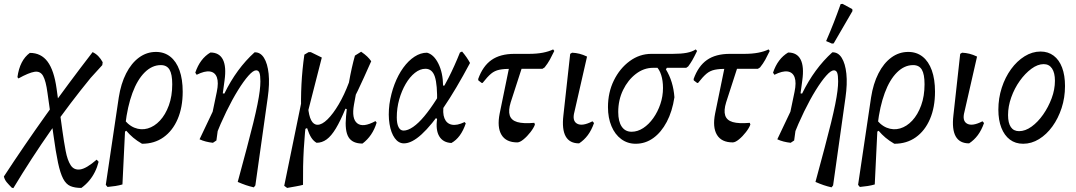

<svg xmlns="http://www.w3.org/2000/svg" viewBox="-59 -730 5554 991"><path d="M440 94 450 105Q443 133 430.5 158Q418 183 400.5 203.5Q383 224 361 240Q327 240 304.5 230.5Q282 221 267 192.5Q252 164 240.5 110Q229 56 217 -32L186 -251Q178 -312 163.5 -338Q149 -364 119.5 -359.5Q90 -355 36 -325L31 -332Q43 -419 95 -457Q153 -457 186.5 -412Q220 -367 233 -273L263 -56Q271 2 280 49.5Q289 97 306 123Q323 149 355 144.5Q387 140 440 94ZM10 241 2 239Q-13 224 -24 211Q-35 198 -39 181Q169 -137 419 -461Q436 -453 448.5 -440Q461 -427 471 -409L469 -394L409 -328Q304 -200 204 -57.5Q104 85 10 241Z M496 235 487 224 554 -227Q565 -298 592 -351Q619 -404 658.5 -433Q698 -462 746 -462Q789 -462 820 -437.5Q851 -413 867.5 -367Q884 -321 884 -257Q884 -176 858 -115.5Q832 -55 785 -21.5Q738 12 674 12Q648 -3 628.5 -19.5Q609 -36 593 -55L558 -34L571 -127Q600 -85 634.5 -71Q669 -57 703.5 -67Q738 -77 766.5 -107.5Q795 -138 812.5 -186Q830 -234 830 -295Q830 -347 816 -370.5Q802 -394 771 -394Q726 -394 688 -356.5Q650 -319 624.5 -250Q599 -181 588 -87L573 222Q556 227 537 230Q518 233 496 235Z M1251 237Q1229 232 1210 225.5Q1191 219 1168 209Q1195 109 1215 34Q1235 -41 1248.5 -96.5Q1262 -152 1270 -192Q1278 -232 1281.5 -260.5Q1285 -289 1285 -310Q1285 -342 1280 -354.5Q1275 -367 1263 -367Q1248 -367 1223.5 -339.5Q1199 -312 1169.5 -264.5Q1140 -217 1109.5 -154.5Q1079 -92 1052 -23L1040 7Q1021 5 1003.5 0.5Q986 -4 971 -11L1084 -249L1099 -247Q1162 -376 1255 -460Q1285 -461 1303.5 -431.5Q1322 -402 1327.5 -349.5Q1333 -297 1323 -227L1259 227ZM1040 7 1010 -16 1060 -256Q1070 -304 1060.5 -330.5Q1051 -357 1024.5 -361Q998 -365 956 -344L949 -355Q973 -427 1027 -459Q1073 -459 1091.5 -422.5Q1110 -386 1100 -315L1058 -5Z M1575 7Q1559 -2 1547.5 -20Q1536 -38 1526 -69L1485 -50L1531 -179Q1539 -86 1580 -86Q1603 -86 1631.5 -114Q1660 -142 1689 -191Q1718 -240 1742 -304Q1749 -344 1757 -379.5Q1765 -415 1773 -443L1805 -463Q1824 -450 1836 -438.5Q1848 -427 1857 -414Q1816 -321 1788 -262.5Q1760 -204 1737 -165L1724 -169Q1698 -106 1674.5 -67Q1651 -28 1627 -10.5Q1603 7 1575 7ZM1423 240 1408 229 1509 -264 1496 -139Q1493 -217 1497 -294.5Q1501 -372 1512 -448L1534 -461H1545L1602 -433L1524 -128Q1514 -48 1509 39Q1504 126 1505 224Q1491 228 1468 232Q1445 236 1423 240ZM1812 11Q1760 11 1740 -22Q1720 -55 1727 -129L1741 -268L1783 -271L1768 -190Q1755 -117 1785 -93.5Q1815 -70 1879 -105L1885 -97Q1864 -28 1812 11Z M2026 10Q1998 10 1978.5 -17Q1959 -44 1951.5 -90Q1944 -136 1951 -192Q1959 -247 1977.5 -295.5Q1996 -344 2022.5 -380.5Q2049 -417 2080.5 -437.5Q2112 -458 2145 -458Q2180 -449 2203.5 -402Q2227 -355 2228 -288H2260L2197 -197Q2199 -293 2185.5 -334Q2172 -375 2137 -375Q2109 -375 2082.5 -354Q2056 -333 2035 -297Q2014 -261 2001.5 -216.5Q1989 -172 1989 -124Q1989 -92 1998 -74Q2007 -56 2024 -56Q2046 -56 2073.5 -75Q2101 -94 2131 -130Q2161 -166 2192.5 -215.5Q2224 -265 2255.5 -327Q2287 -389 2315 -459L2326 -464Q2351 -435 2367 -405Q2294 -268 2231 -175.5Q2168 -83 2117 -36.5Q2066 10 2026 10ZM2271 8Q2228 6 2208.5 -26Q2189 -58 2197 -116L2181 -128L2236 -214L2232 -193Q2224 -147 2235 -119.5Q2246 -92 2273 -86.5Q2300 -81 2339 -100L2345 -93Q2320 -19 2271 8Z M2611 5Q2553 5 2529.5 -34Q2506 -73 2520 -144L2575 -412H2645L2577 -202Q2564 -160 2572 -134.5Q2580 -109 2611 -100Q2642 -91 2699 -96L2702 -87Q2696 -70 2679 -48Q2662 -26 2643 -10.5Q2624 5 2611 5ZM2427 -302 2410 -315 2409 -322Q2433 -389 2478 -420.5Q2523 -452 2596 -452H2671Q2711 -452 2742.5 -458Q2774 -464 2796 -475L2802 -467Q2790 -442 2779 -422Q2768 -402 2752 -382L2741 -375H2583Q2543 -375 2518.5 -370Q2494 -365 2475.5 -349.5Q2457 -334 2432 -302Z M2930 10Q2832 10 2849 -135L2884 -452L2894 -458Q2914 -457 2932 -452.5Q2950 -448 2971 -438L2906 -153Q2893 -106 2920 -91.5Q2947 -77 2999 -104L3007 -95Q2994 -58 2975 -32.5Q2956 -7 2930 10Z M3222 12Q3180 12 3147.5 -12Q3115 -36 3097 -79Q3079 -122 3079 -177Q3079 -253 3109.5 -315Q3140 -377 3191 -414.5Q3242 -452 3303 -452H3413Q3457 -452 3485.5 -457.5Q3514 -463 3532 -475L3539 -467Q3524 -436 3514.5 -419.5Q3505 -403 3493 -387L3483 -380H3312Q3264 -380 3223 -348.5Q3182 -317 3157 -265.5Q3132 -214 3132 -152Q3132 -103 3150 -76.5Q3168 -50 3201 -50Q3232 -50 3261 -69Q3290 -88 3313 -120.5Q3336 -153 3349.5 -193Q3363 -233 3363 -276Q3363 -314 3353.5 -343.5Q3344 -373 3326 -389L3400 -407L3378 -372Q3397 -341 3408 -305Q3419 -269 3422 -228Q3411 -155 3382.5 -101Q3354 -47 3313 -17.5Q3272 12 3222 12Z M3723 5Q3665 5 3641.5 -34Q3618 -73 3632 -144L3687 -412H3757L3689 -202Q3676 -160 3684 -134.5Q3692 -109 3723 -100Q3754 -91 3811 -96L3814 -87Q3808 -70 3791 -48Q3774 -26 3755 -10.5Q3736 5 3723 5ZM3539 -302 3522 -315 3521 -322Q3545 -389 3590 -420.5Q3635 -452 3708 -452H3783Q3823 -452 3854.5 -458Q3886 -464 3908 -475L3914 -467Q3902 -442 3891 -422Q3880 -402 3864 -382L3853 -375H3695Q3655 -375 3630.5 -370Q3606 -365 3587.5 -349.5Q3569 -334 3544 -302Z M4233 237Q4211 232 4192 225.5Q4173 219 4150 209Q4177 109 4197 34Q4217 -41 4230.5 -96.5Q4244 -152 4252 -192Q4260 -232 4263.5 -260.5Q4267 -289 4267 -310Q4267 -342 4262 -354.5Q4257 -367 4245 -367Q4230 -367 4205.5 -339.5Q4181 -312 4151.5 -264.5Q4122 -217 4091.5 -154.5Q4061 -92 4034 -23L4022 7Q4003 5 3985.5 0.5Q3968 -4 3953 -11L4066 -249L4081 -247Q4144 -376 4237 -460Q4267 -461 4285.5 -431.5Q4304 -402 4309.5 -349.5Q4315 -297 4305 -227L4241 227ZM4022 7 3992 -16 4042 -256Q4052 -304 4042.5 -330.5Q4033 -357 4006.5 -361Q3980 -365 3938 -344L3931 -355Q3955 -427 4009 -459Q4055 -459 4073.5 -422.5Q4092 -386 4082 -315L4040 -5ZM4341 -673 4244 -506 4235 -505 4205 -518Q4226 -566 4244.5 -613.5Q4263 -661 4280 -709L4290 -710L4340 -683Z M4379 235 4370 224 4437 -227Q4448 -298 4475 -351Q4502 -404 4541.5 -433Q4581 -462 4629 -462Q4672 -462 4703 -437.5Q4734 -413 4750.5 -367Q4767 -321 4767 -257Q4767 -176 4741 -115.5Q4715 -55 4668 -21.5Q4621 12 4557 12Q4531 -3 4511.5 -19.5Q4492 -36 4476 -55L4441 -34L4454 -127Q4483 -85 4517.5 -71Q4552 -57 4586.5 -67Q4621 -77 4649.5 -107.5Q4678 -138 4695.5 -186Q4713 -234 4713 -295Q4713 -347 4699 -370.5Q4685 -394 4654 -394Q4609 -394 4571 -356.5Q4533 -319 4507.5 -250Q4482 -181 4471 -87L4456 222Q4439 227 4420 230Q4401 233 4379 235Z M4943 10Q4845 10 4862 -135L4897 -452L4907 -458Q4927 -457 4945 -452.5Q4963 -448 4984 -438L4919 -153Q4906 -106 4933 -91.5Q4960 -77 5012 -104L5020 -95Q5007 -58 4988 -32.5Q4969 -7 4943 10Z M5222 12Q5182 12 5153.5 -9.5Q5125 -31 5109.5 -70.5Q5094 -110 5094 -164Q5094 -223 5111.5 -277Q5129 -331 5159.5 -373Q5190 -415 5229.5 -439.5Q5269 -464 5312 -464Q5351 -464 5379.5 -442.5Q5408 -421 5423 -381Q5438 -341 5438 -286Q5438 -226 5420.5 -172.5Q5403 -119 5373 -77.5Q5343 -36 5304 -12Q5265 12 5222 12ZM5201 -53Q5233 -53 5265.5 -76.5Q5298 -100 5325 -138.5Q5352 -177 5369 -222.5Q5386 -268 5386 -313Q5386 -354 5371 -376.5Q5356 -399 5328 -399Q5297 -399 5264.5 -375Q5232 -351 5204.5 -312.5Q5177 -274 5160.5 -227.5Q5144 -181 5144 -136Q5144 -95 5158.5 -74Q5173 -53 5201 -53Z"/></svg>

Font: Alegreya
Style: Italic
Weight: 400
Italic angle: -7°
Designer: Juan Pablo del Peral
Foundry: Huerta Tipografica
Version: Version 2.009